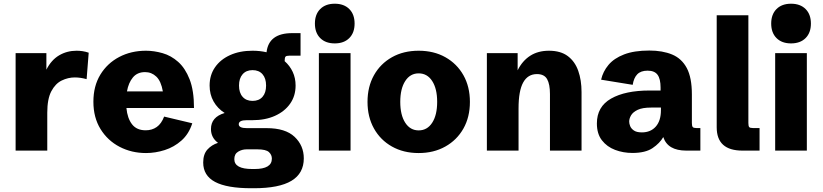

<svg xmlns="http://www.w3.org/2000/svg" viewBox="-20 -815 4451 1039"><path d="M64.5 0V-527.3H231V-438Q257.3 -490.2 299.8 -515.4Q342.3 -540.5 394.5 -540.5Q410.2 -540.5 426.8 -538.1Q443.4 -535.6 460 -529.8L448.7 -386.7Q415.5 -396 384.8 -396Q348.6 -396 314.2 -379.4Q279.8 -362.8 257.8 -321.3Q235.8 -279.8 235.8 -205.1V0Z M770 13.2Q691.9 13.2 627.2 -20.5Q562.5 -54.2 523.9 -116.7Q485.4 -179.2 485.4 -264.6Q485.4 -349.1 522.9 -410.9Q560.5 -472.7 625 -506.6Q689.5 -540.5 770 -540.5Q814 -540.5 859.9 -527.3Q905.8 -514.2 944.1 -480.2Q982.4 -446.3 1006.1 -385.7Q1029.8 -325.2 1029.8 -230.5H664.1Q669.4 -174.8 694.6 -142.3Q719.7 -109.9 768.6 -109.9Q802.7 -109.9 828.1 -127.7Q853.5 -145.5 868.2 -184.1L1020.5 -147.9Q1002 -89.8 961.9 -54.4Q921.9 -19 871.3 -2.9Q820.8 13.2 770 13.2ZM765.1 -424.8Q723.1 -424.8 699.2 -396Q675.3 -367.2 667 -320.3H861.3Q851.6 -376 825.9 -400.4Q800.3 -424.8 765.1 -424.8Z M1339.8 203.6Q1208 203.6 1143.8 169.4Q1079.6 135.3 1079.6 64.5Q1079.6 19.5 1102.5 -5.9Q1125.5 -31.2 1159.7 -42Q1121.6 -70.3 1121.6 -116.7Q1121.6 -181.6 1195.8 -203.6Q1157.2 -228 1135.7 -266.1Q1114.3 -304.2 1114.3 -352.1Q1114.3 -408.7 1143.6 -450.9Q1172.9 -493.2 1225.1 -516.8Q1277.3 -540.5 1346.7 -540.5Q1386.7 -540.5 1422.4 -532.2Q1434.1 -635.7 1561 -635.7H1606.4V-513.7H1544.9Q1529.3 -513.7 1524.9 -508.3Q1520.5 -502.9 1520.5 -486.3V-483.9Q1548.3 -459.5 1564 -426Q1579.6 -392.6 1579.6 -352.1Q1579.6 -295.9 1550 -253.9Q1520.5 -211.9 1468 -188.2Q1415.5 -164.6 1346.2 -164.6H1314.9Q1272 -164.6 1272 -142.6Q1272 -121.6 1315.9 -121.6H1422.9Q1524.4 -121.6 1574.2 -74.5Q1624 -27.3 1624 42Q1624 123 1557.4 163.3Q1490.7 203.6 1354 203.6ZM1346.7 -269Q1381.3 -269 1400.6 -291Q1419.9 -313 1419.9 -352.1Q1419.9 -391.1 1400.6 -413.3Q1381.3 -435.5 1346.7 -435.5Q1312.5 -435.5 1293 -413.3Q1273.4 -391.1 1273.4 -352.1Q1273.4 -313 1293 -291Q1312.5 -269 1346.7 -269ZM1344.7 99.6H1357.4Q1451.2 99.6 1451.2 43.5Q1451.2 22.5 1435.1 7.8Q1418.9 -6.8 1373.5 -6.8H1313.5Q1290 -6.8 1269 5.6Q1248 18.1 1248 46.4Q1248 99.6 1344.7 99.6Z M1705.6 0V-527.3H1877V0ZM1791.5 -580.1Q1741.7 -580.1 1712.9 -608.9Q1684.1 -637.7 1684.1 -687.5Q1684.1 -737.3 1712.9 -766.1Q1741.7 -794.9 1791.5 -794.9Q1841.3 -794.9 1870.1 -766.1Q1898.9 -737.3 1898.9 -687.5Q1898.9 -637.7 1870.1 -608.9Q1841.3 -580.1 1791.5 -580.1Z M2245.6 13.2Q2163.6 13.2 2101.1 -22Q2038.6 -57.1 2003.7 -119.6Q1968.8 -182.1 1968.8 -263.7Q1968.8 -345.7 2003.7 -408Q2038.6 -470.2 2101.1 -505.4Q2163.6 -540.5 2245.6 -540.5Q2327.6 -540.5 2390.1 -505.4Q2452.6 -470.2 2487.8 -408Q2522.9 -345.7 2522.9 -263.7Q2522.9 -181.6 2487.8 -119.4Q2452.6 -57.1 2389.9 -22Q2327.1 13.2 2245.6 13.2ZM2245.6 -109.4Q2292 -109.4 2318.8 -150.9Q2345.7 -192.4 2345.7 -263.7Q2345.7 -335 2318.8 -376.5Q2292 -418 2245.6 -418Q2199.7 -418 2172.9 -376.5Q2146 -335 2146 -263.7Q2146 -192.4 2172.9 -150.9Q2199.7 -109.4 2245.6 -109.4Z M2614.7 0V-527.3H2781.2V-434.6Q2806.6 -485.8 2849.1 -513.2Q2891.6 -540.5 2950.7 -540.5Q3013.7 -540.5 3052.5 -511.5Q3091.3 -482.4 3109.1 -431.9Q3127 -381.3 3127 -316.9V0H2956.1V-306.6Q2956.1 -359.4 2940.7 -386.7Q2925.3 -414.1 2885.7 -414.1Q2836.4 -414.1 2811.3 -368.9Q2786.1 -323.7 2786.1 -228V0Z M3402.3 12.7Q3352.5 12.7 3308.6 -3.9Q3264.6 -20.5 3237.3 -55.7Q3210 -90.8 3210 -147Q3210 -237.8 3286.9 -281.5Q3363.8 -325.2 3495.1 -325.2H3554.7V-340.8Q3554.7 -388.2 3538.3 -410.4Q3522 -432.6 3484.4 -432.6Q3447.8 -432.6 3428.7 -413.1Q3409.7 -393.6 3403.8 -356L3232.9 -383.8Q3242.7 -427.7 3272.7 -463.6Q3302.7 -499.5 3357.2 -520.5Q3411.6 -541.5 3493.7 -541.5Q3565.4 -541.5 3617.2 -520Q3668.9 -498.5 3696.5 -446.8Q3724.1 -395 3724.1 -303.7V-149.4Q3724.1 -132.8 3728.8 -127.4Q3733.4 -122.1 3748.5 -122.1H3770V0H3693.8Q3593.3 0 3569.3 -73.2Q3550.3 -40 3511.5 -13.7Q3472.7 12.7 3402.3 12.7ZM3453.6 -98.6Q3501 -98.6 3528.8 -130.1Q3556.6 -161.6 3556.6 -218.8V-232.9H3503.4Q3456.5 -232.9 3430.9 -220.7Q3405.3 -208.5 3395 -190.9Q3384.8 -173.3 3384.8 -157.2Q3384.8 -146 3390.1 -132.6Q3395.5 -119.1 3410.2 -108.9Q3424.8 -98.6 3453.6 -98.6Z M3997.6 0Q3858.4 0 3858.4 -126V-732.4H4029.8V-149.4Q4029.8 -132.8 4034.2 -127.4Q4038.6 -122.1 4054.2 -122.1H4090.3V0Z M4174.8 0V-527.3H4346.2V0ZM4260.7 -580.1Q4210.9 -580.1 4182.1 -608.9Q4153.3 -637.7 4153.3 -687.5Q4153.3 -737.3 4182.1 -766.1Q4210.9 -794.9 4260.7 -794.9Q4310.5 -794.9 4339.4 -766.1Q4368.2 -737.3 4368.2 -687.5Q4368.2 -637.7 4339.4 -608.9Q4310.5 -580.1 4260.7 -580.1Z"/></svg>

Font: Schibsted Grotesk ExtraBold
Style: Regular
Weight: 800
Designer: Bakken & Baeck AS, Henrik Kongsvoll
Foundry: Schibsted ASA
Version: Version 1.100; ttfautohint (v1.8.4.7-5d5b);gftools[0.9.25]